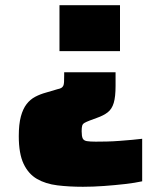

<svg xmlns="http://www.w3.org/2000/svg" viewBox="-20 -530 565 736"><path d="M298 186Q245 186 200 180.5Q155 175 122 156Q89 137 70.5 98Q52 59 52 -8Q52 -54 60 -83.5Q68 -113 82 -131Q96 -149 115 -159Q134 -169 156 -175L200 -188Q210 -190 215 -193Q220 -196 222.5 -201Q225 -206 225.5 -215.5Q226 -225 226 -241V-253H423V-201Q423 -159 416 -135.5Q409 -112 393 -99.5Q377 -87 351 -78L324 -68Q311 -63 304 -59Q297 -55 295 -48Q293 -41 293 -27Q293 -8 297 0.5Q301 9 313 11Q325 13 347 13Q365 13 389 12.5Q413 12 438.5 10Q464 8 487 6Q510 4 525 2V165Q498 171 459 175.5Q420 180 378 183Q336 186 298 186ZM208 -334V-510H440V-334Z"/></svg>

Font: Saira SemiExpanded Black
Style: Regular
Weight: 900
Width: 6
Designer: Hector Gatti with collaboration of the Omnibus-Type team
Foundry: Omnibus-Type
Version: Version 1.101